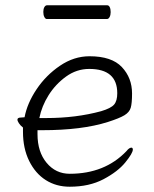

<svg xmlns="http://www.w3.org/2000/svg" viewBox="-20 -694 583 727"><path d="M144 -649Q144 -660 148 -667Q152 -674 158 -674H386Q392 -674 395.5 -667Q399 -660 399 -648Q399 -637 395 -629.5Q391 -622 385 -622H157Q152 -622 148 -629.5Q144 -637 144 -649ZM60 -249 73 -250Q83 -303 118.5 -356Q154 -409 207 -445Q260 -481 319 -481Q403 -481 441.5 -440Q480 -399 480 -340Q480 -303 475 -286Q470 -269 451 -257.5Q432 -246 388 -232Q290 -201 140 -201H122V-186Q122 -119 156.5 -77.5Q191 -36 244 -36Q377 -36 459 -122Q469 -135 478 -135Q480 -135 481.5 -133Q483 -131 483 -128Q483 -114 454.5 -79Q426 -44 372 -15.5Q318 13 244 13Q193 13 153.5 -12Q114 -37 90.5 -84.5Q67 -132 67 -195V-211Q57 -219 51.5 -227.5Q46 -236 46 -241Q46 -249 60 -249ZM155 -247Q268 -247 363 -273Q400 -284 412 -298Q424 -312 424 -341Q424 -387 397.5 -410Q371 -433 318 -433Q270 -433 230 -404Q190 -375 164 -333.5Q138 -292 129 -247Z"/></svg>

Font: JyunsaiKaai Light
Style: Regular
Weight: 300
Designer: Fontworks Inc.
Version: Version 0.030;April 7, 2024;FontCreator 14.0.0.2901 64-bit